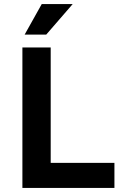

<svg xmlns="http://www.w3.org/2000/svg" viewBox="-20 -923 619 943"><path d="M90 0V-690H229V-123H542V0ZM101 -753 185 -903H337L207 -753Z"/></svg>

Font: Radio Canada SemiBold
Style: Regular
Weight: 600
Designer: Charles Daoud, Etienne Aubert Bonn, Alexandre Saumier Demers, Jacques Le Bailly
Foundry: Radio-Canada
Version: Version 2.104; ttfautohint (v1.8.4.7-5d5b);gftools[0.9.28.de